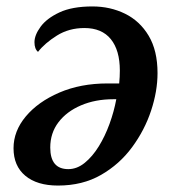

<svg xmlns="http://www.w3.org/2000/svg" viewBox="-20 -566 552 596"><path d="M160 10Q95 10 58.5 -20.5Q22 -51 22 -106Q22 -159 60 -204.5Q98 -250 164 -278.5Q230 -307 314 -307H350Q351 -317 351.5 -327.5Q352 -338 352 -347Q352 -410 324 -444.5Q296 -479 242 -479Q194 -479 156.5 -455.5Q119 -432 98 -405Q87 -414 87 -435Q87 -457 106 -483Q125 -509 164.5 -527.5Q204 -546 267 -546Q322 -546 368 -523.5Q414 -501 441.5 -455Q469 -409 469 -339Q469 -283 449 -222.5Q429 -162 390 -109Q351 -56 293.5 -23Q236 10 160 10ZM192 -41Q219 -41 243 -60.5Q267 -80 286.5 -111.5Q306 -143 320 -181.5Q334 -220 341 -258H332Q276 -258 231.5 -239Q187 -220 161.5 -186.5Q136 -153 136 -108Q136 -41 192 -41Z"/></svg>

Font: Noto Serif Medium
Style: Italic
Weight: 500
Italic angle: -12°
Designer: Monotype Design Team
Foundry: Monotype Imaging Inc.
Version: Version 2.014; ttfautohint (v1.8.4.7-5d5b)